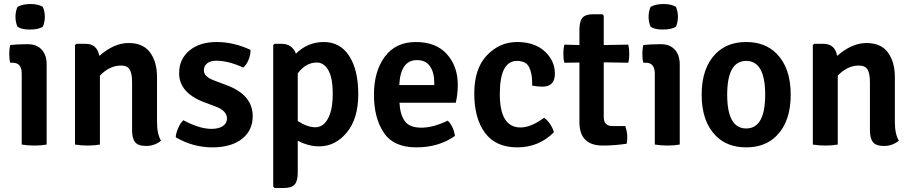

<svg xmlns="http://www.w3.org/2000/svg" viewBox="-20 -719 4538 955"><path d="M212 -399V0Q184 5 151 5Q118 5 88 0V-353Q88 -407 43 -407H31Q26 -424 26 -450Q26 -476 31 -495Q67 -499 104 -499H120Q163 -499 187.5 -472Q212 -445 212 -399ZM67 -586Q57 -609 57 -635.5Q57 -662 67 -685Q93 -699 131.5 -699Q170 -699 193 -685Q203 -662 203 -635.5Q203 -609 193 -586Q170 -572 128.5 -572Q87 -572 67 -586Z M761 -335V-113Q761 -52 781 -19Q748 7 707.5 7Q667 7 652 -12Q637 -31 637 -71V-309Q637 -354 625 -373.5Q613 -393 582 -393Q525 -393 477 -343V0Q449 5 416 5Q383 5 353 0V-495L360 -501H406Q463 -501 474 -441Q547 -505 619.5 -505Q692 -505 726.5 -458Q761 -411 761 -335Z M854 -36Q855 -56 866 -81.5Q877 -107 892 -121Q972 -78 1032 -78Q1068 -78 1088.5 -92Q1109 -106 1109 -129Q1109 -168 1053 -189L997 -210Q871 -257 871 -355Q871 -425 922 -467.5Q973 -510 1057.5 -510Q1142 -510 1226 -471Q1227 -448 1216.5 -422Q1206 -396 1190 -383Q1116 -417 1055 -417Q1027 -417 1010.5 -404Q994 -391 994 -369Q994 -337 1047 -318L1108 -295Q1237 -247 1237 -141Q1237 -70 1183.5 -28Q1130 14 1035.5 14Q941 14 854 -36Z M1567 9Q1515 9 1461 -19V139Q1461 181 1446 198.5Q1431 216 1393 216H1346L1339 209V-495L1346 -501H1381Q1433 -501 1452 -452Q1510 -510 1591 -510Q1672 -510 1717 -440.5Q1762 -371 1762 -250Q1762 -129 1705 -60Q1648 9 1567 9ZM1556 -408Q1501 -408 1461 -354V-117Q1509 -86 1548.5 -86Q1588 -86 1611.5 -129.5Q1635 -173 1635 -252.5Q1635 -332 1613 -370Q1591 -408 1556 -408Z M2247 -208H1967Q1970 -149 1993.5 -116.5Q2017 -84 2076 -84Q2135 -84 2207 -119Q2235 -92 2243 -43Q2163 14 2050.5 14Q1938 14 1889 -59Q1840 -132 1840 -248Q1840 -364 1894 -437Q1948 -510 2048.5 -510Q2149 -510 2203 -449.5Q2257 -389 2257 -297Q2257 -251 2247 -208ZM2054 -420Q1972 -420 1966 -296H2140V-308Q2140 -358 2119 -389Q2098 -420 2054 -420Z M2627 -293Q2627 -299 2627 -305Q2627 -355 2611.5 -385.5Q2596 -416 2551 -416Q2466 -416 2466 -250.5Q2466 -85 2569 -85Q2621 -85 2686 -133Q2702 -123 2716 -102Q2730 -81 2735 -61Q2660 14 2553 14Q2446 14 2392.5 -58Q2339 -130 2339 -254Q2339 -378 2402 -444Q2465 -510 2552 -510Q2639 -510 2689.5 -463.5Q2740 -417 2740 -352.5Q2740 -288 2678 -288Q2655 -288 2627 -293Z M3105 -497Q3110 -477 3110 -451.5Q3110 -426 3105 -407L2983 -409V-137Q2983 -92 3026 -92H3090Q3100 -62 3100 -39Q3100 -16 3097 -4Q3034 5 2978 5Q2862 5 2862 -112V-408L2787 -407Q2782 -426 2782 -451.5Q2782 -477 2787 -497L2862 -495V-571Q2862 -613 2877 -630.5Q2892 -648 2929 -648H2977L2983 -641V-495Z M3361 -399V0Q3333 5 3300 5Q3267 5 3237 0V-353Q3237 -407 3192 -407H3180Q3175 -424 3175 -450Q3175 -476 3180 -495Q3216 -499 3253 -499H3269Q3312 -499 3336.5 -472Q3361 -445 3361 -399ZM3216 -586Q3206 -609 3206 -635.5Q3206 -662 3216 -685Q3242 -699 3280.5 -699Q3319 -699 3342 -685Q3352 -662 3352 -635.5Q3352 -609 3342 -586Q3319 -572 3277.5 -572Q3236 -572 3216 -586Z M3842 -43Q3785 14 3691.5 14Q3598 14 3541 -43Q3470 -114 3470 -248Q3470 -382 3541 -453Q3598 -510 3691.5 -510Q3785 -510 3842 -453Q3913 -382 3913 -248Q3913 -114 3842 -43ZM3691.5 -416Q3597 -416 3597 -248Q3597 -80 3691.5 -80Q3786 -80 3786 -248Q3786 -416 3691.5 -416Z M4431 -335V-113Q4431 -52 4451 -19Q4418 7 4377.5 7Q4337 7 4322 -12Q4307 -31 4307 -71V-309Q4307 -354 4295 -373.5Q4283 -393 4252 -393Q4195 -393 4147 -343V0Q4119 5 4086 5Q4053 5 4023 0V-495L4030 -501H4076Q4133 -501 4144 -441Q4217 -505 4289.5 -505Q4362 -505 4396.5 -458Q4431 -411 4431 -335Z"/></svg>

Font: Signika Negative
Style: Semibold
Weight: 600
Designer: Anna Giedrys
Foundry: Anna Giedrys
Version: Version 1.001